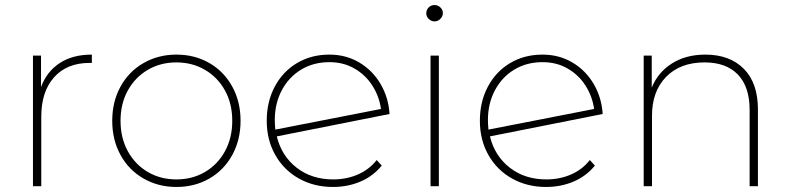

<svg xmlns="http://www.w3.org/2000/svg" viewBox="-20 -740 3137 763"><path d="M345 -523V-490H336Q246 -490 195 -433Q144 -376 144 -276V0H111V-519H143V-394Q166 -456 217.5 -489.5Q269 -523 345 -523Z M426 -260Q426 -336 459 -396Q492 -456 550.5 -489.5Q609 -523 681 -523Q754 -523 812 -489.5Q870 -456 903 -396Q936 -336 936 -260Q936 -184 903 -124Q870 -64 812 -30.5Q754 3 681 3Q609 3 550.5 -30.5Q492 -64 459 -124Q426 -184 426 -260ZM903 -260Q903 -328 874 -380.5Q845 -433 794.5 -462.5Q744 -492 681 -492Q618 -492 567.5 -462.5Q517 -433 488 -380.5Q459 -328 459 -260Q459 -192 488 -139Q517 -86 567.5 -56.5Q618 -27 681 -27Q744 -27 794.5 -56.5Q845 -86 874 -139Q903 -192 903 -260Z M1477 -104 1497 -82Q1463 -40 1412.5 -18.5Q1362 3 1303 3Q1228 3 1168 -30.5Q1108 -64 1074 -124Q1040 -184 1040 -260Q1040 -336 1072 -396Q1104 -456 1160.5 -489.5Q1217 -523 1289 -523Q1355 -523 1408 -491.5Q1461 -460 1492.5 -406Q1524 -352 1528 -287L1080 -198Q1099 -120 1159 -73.5Q1219 -27 1304 -27Q1357 -27 1402 -46.5Q1447 -66 1477 -104ZM1072 -263Q1072 -249 1074 -225L1494 -307Q1487 -357 1460 -399.5Q1433 -442 1389 -467.5Q1345 -493 1289 -493Q1226 -493 1177 -463.5Q1128 -434 1100 -381.5Q1072 -329 1072 -263Z M1691 -519H1724V0H1691ZM1674 -687Q1674 -701 1683.5 -710.5Q1693 -720 1707 -720Q1720 -720 1730 -710.5Q1740 -701 1740 -688Q1740 -675 1730 -665Q1720 -655 1707 -655Q1694 -655 1684 -664.5Q1674 -674 1674 -687Z M2324 -104 2344 -82Q2310 -40 2259.5 -18.5Q2209 3 2150 3Q2075 3 2015 -30.5Q1955 -64 1921 -124Q1887 -184 1887 -260Q1887 -336 1919 -396Q1951 -456 2007.5 -489.5Q2064 -523 2136 -523Q2202 -523 2255 -491.5Q2308 -460 2339.5 -406Q2371 -352 2375 -287L1927 -198Q1946 -120 2006 -73.5Q2066 -27 2151 -27Q2204 -27 2249 -46.5Q2294 -66 2324 -104ZM1919 -263Q1919 -249 1921 -225L2341 -307Q2334 -357 2307 -399.5Q2280 -442 2236 -467.5Q2192 -493 2136 -493Q2073 -493 2024 -463.5Q1975 -434 1947 -381.5Q1919 -329 1919 -263Z M2992 -305V0H2959V-303Q2959 -395 2912.5 -443.5Q2866 -492 2780 -492Q2683 -492 2627 -434.5Q2571 -377 2571 -280V0H2538V-519H2570V-392Q2595 -453 2650.5 -488Q2706 -523 2783 -523Q2880 -523 2936 -466.5Q2992 -410 2992 -305Z"/></svg>

Font: Montserrat Alternates ExLight
Style: Regular
Weight: 275
Designer: Julieta Ulanovsky
Foundry: Julieta Ulanovsky
Version: Version 7.200